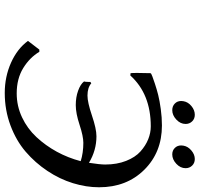

<svg xmlns="http://www.w3.org/2000/svg" viewBox="-36 -802 848 816"><g transform="rotate(90 388.0 -394.0)"><path d="M190.9 -137.2H200.2Q224.6 -96.2 269.5 -68.6Q314.5 -41 377 -41Q430.7 -41 478.8 -63.7Q526.9 -86.4 562.7 -125Q598.6 -163.6 624.8 -211.4Q650.9 -259.3 665 -313Q629.4 -324.2 586.9 -324.2Q559.1 -324.2 510.3 -308.1Q461.4 -292 426.8 -292Q393.1 -292 365.5 -302Q337.9 -312 326.2 -327.1Q328.1 -333 328.1 -344.2V-354L334 -357.9Q352.5 -341.8 386.2 -341.8Q415 -341.8 471.2 -360.8Q527.3 -379.9 559.1 -379.9Q619.1 -379.9 671.9 -348.1Q679.2 -395 679.2 -417Q679.2 -466.8 663.8 -505.9Q648.4 -544.9 623.8 -566.9Q599.1 -588.9 571.8 -599.9Q544.4 -610.8 517.1 -610.8Q379.4 -610.8 300.8 -523.9L291 -524.9Q290 -530.8 290 -553.2Q290 -585 291 -609.9L293.9 -612.8Q297.9 -614.7 305.2 -617.7Q312.5 -620.6 335.9 -628.4Q359.4 -636.2 383.5 -642.3Q407.7 -648.4 443.4 -653.3Q479 -658.2 513.2 -658.2Q627 -658.2 701.4 -583.3Q775.9 -508.3 775.9 -391.1Q775.9 -336.4 758.5 -280Q741.2 -223.6 706.5 -171.6Q671.9 -119.6 624.8 -79.1Q577.6 -38.6 512.7 -14.4Q447.8 9.8 375 9.8Q306.2 9.8 246.6 -16.8Q187 -43.5 153.8 -88.9ZM599.1 -750Q602.5 -769 619.6 -783.4Q636.7 -797.9 655.8 -797.9Q672.9 -797.9 683.8 -786.6Q694.8 -775.4 694.8 -758.8Q694.8 -736.8 676.3 -719.5Q657.7 -702.1 636.2 -702.1Q619.6 -702.1 608.9 -712.9Q598.1 -723.6 598.1 -740.2Q598.1 -746.1 599.1 -750ZM410.2 -750Q413.6 -769.5 430.9 -783.7Q448.2 -797.9 467.8 -797.9Q484.9 -797.9 495.8 -786.6Q506.8 -775.4 506.8 -758.8Q506.8 -736.8 488.3 -719.5Q469.7 -702.1 448.2 -702.1Q431.2 -702.1 420.2 -712.9Q409.2 -723.6 409.2 -740.2Q409.2 -746.1 410.2 -750Z"/></g></svg>

Font: Linear Smooth
Style: Italic
Weight: 400
Designer: Philipp H. Poll, Flanker
Foundry: Philipp H. Poll, reworked by Flanker
Version: Version 1.061 | FøM Fix